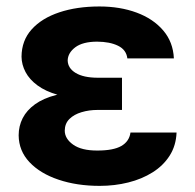

<svg xmlns="http://www.w3.org/2000/svg" viewBox="-20 -573 611 602"><path d="M252.9 -285.9H362.5V-228.3H285.7Q259.2 -228.3 235.6 -221.2Q212.1 -214.2 197.7 -200Q183.3 -185.8 183 -163.5Q183.1 -138.1 209.3 -119.5Q235.5 -100.9 284.8 -101Q335.3 -100.9 360.3 -115.2Q385.3 -129.6 389.1 -157.4H533.6Q531.9 -116.2 511.9 -84.9Q491.9 -53.6 458.4 -32.6Q424.9 -11.5 382.3 -0.9Q339.7 9.8 292.6 9.8Q221.2 9.8 163.6 -9.6Q106.1 -28.9 72.5 -64.5Q39 -100 38.5 -148.6Q38.5 -177.6 51.1 -202.5Q63.8 -227.3 89.7 -246Q115.6 -264.7 156.2 -275.3Q196.8 -285.9 252.9 -285.9ZM362.5 -264.6H252.9Q200.4 -264.6 161.7 -275.6Q122.9 -286.5 97.7 -305.1Q72.5 -323.6 60.1 -347Q47.8 -370.4 47.5 -395.1Q47.8 -445.9 79.3 -480.9Q110.8 -515.9 165.9 -534.3Q221 -552.7 291.8 -552.7Q356.3 -552.7 408.3 -533.5Q460.2 -514.3 491.5 -477.8Q522.8 -441.4 525.2 -389.8H379.3Q376.1 -416.9 350.2 -429.5Q324.4 -442.2 284.2 -442.4Q239.2 -442.2 216 -424.7Q192.8 -407.1 192.2 -383.4Q192.8 -359.1 217.2 -344.3Q241.7 -329.5 285.7 -329.3H362.5Z"/></svg>

Font: Inter V
Style: 
Weight: 400
Designer: Rasmus Andersson
Foundry: rsms
Version: Version 4.000;git-a3f224843